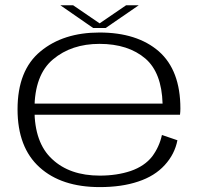

<svg xmlns="http://www.w3.org/2000/svg" viewBox="-20 -720 796 744"><path d="M366.5 5V-39.5Q250 -39.5 182 -103.5Q113.5 -166.5 113.5 -296Q113.5 -430 185.5 -490Q257 -550 365.5 -550Q477 -550 544 -492.5Q606.5 -438 610 -318.5H104V-275.5H677.5Q679 -287 679 -299.5Q679 -447.5 595.5 -521Q511.5 -594 365.5 -594Q225 -594 137 -521Q48 -448 48 -296.5Q48 -148.5 133.5 -71.5Q218 5 366.5 5ZM366.5 -39.5V5Q452 5 515.5 -16.5Q579.5 -37.5 618.5 -80.5Q657 -122.5 667.5 -176.5L607.5 -197Q597.5 -151 569.5 -113.5Q540 -76 486.5 -57.5Q433 -39.5 366.5 -39.5ZM341 -611.5H389.5L517.5 -699.5H468.5L366 -629.5L263.5 -699.5H214Z"/></svg>

Font: Anybody Expanded Light
Style: Regular
Weight: 300
Width: 7
Version: Version 1.113;gftools[0.9.25]